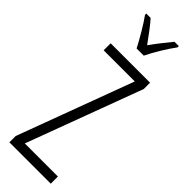

<svg xmlns="http://www.w3.org/2000/svg" viewBox="-313 -958 968 968"><g transform="rotate(45 171.0 -473.5)"><path d="M322 0H27V-45L257 -664H35V-714H316V-669L86 -51H322ZM146 -788Q128 -823 102.5 -866Q77 -909 56 -938V-947H87Q106 -926 128.5 -896Q151 -866 172 -837Q194 -868 213 -892Q232 -916 257 -947H288V-938Q265 -907 239.5 -865Q214 -823 197 -788Z"/></g></svg>

Font: Noto Sans ExtraCondensed Light
Style: Regular
Weight: 300
Width: 2
Designer: Monotype Design Team
Foundry: Monotype Imaging Inc.
Version: Version 2.013; ttfautohint (v1.8.4.7-5d5b)